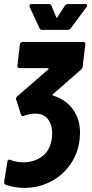

<svg xmlns="http://www.w3.org/2000/svg" viewBox="-25 -719 448 938"><path d="M234 -252Q297 -233 331.5 -184.5Q366 -136 366 -70Q366 -59 364 -37Q356 31 318 85Q280 139 221 169Q162 199 94 199Q49 199 4 184Q-5 181 -5 171L11 71Q13 57 25 62Q56 74 89 74Q141 74 181 45Q221 16 229 -48Q230 -55 230 -68Q230 -110 209 -137Q188 -164 147 -164Q121 -164 92 -153L87 -152Q80 -152 77 -160L54 -233L53 -238Q53 -242 60 -249L211 -380Q213 -382 212.5 -384Q212 -386 209 -386H70Q65 -386 62 -389.5Q59 -393 60 -398L72 -502Q73 -507 76.5 -510.5Q80 -514 85 -514H382Q387 -514 390 -510.5Q393 -507 392 -502L379 -395Q379 -387 372 -380L234 -259Q231 -258 231.5 -255.5Q232 -253 234 -252ZM119 -691Q119 -699 130 -699H214Q224 -699 227 -690L250 -634Q252 -629 255 -634L291 -690Q297 -699 306 -699H392Q401 -699 401 -693Q401 -690 398 -685L321 -581Q315 -573 306 -573H181Q172 -573 168 -581L120 -685Q119 -687 119 -691Z"/></svg>

Font: Barlow Condensed
Style: Bold Italic
Weight: 700
Width: 3
Italic angle: -7°
Designer: Jeremy Tribby
Foundry: Tribby Type
Version: Version 1.408